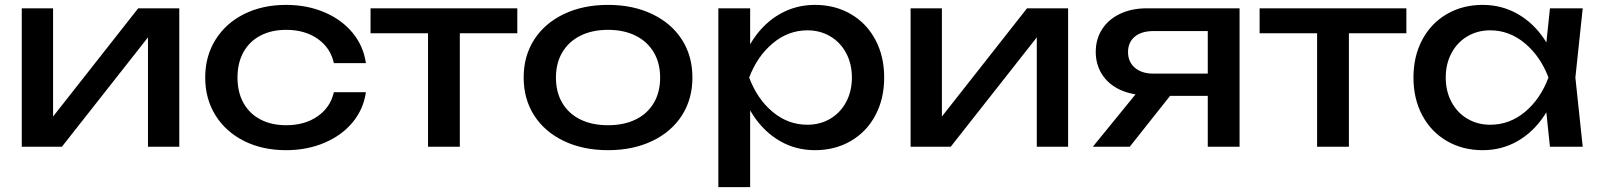

<svg xmlns="http://www.w3.org/2000/svg" viewBox="-20 -600 6547 785"><path d="M69 -566H197V-65L158 -74L545 -566H713V0H585V-508L625 -498L233 0H69Z M1150 14Q1053 14 978 -23.5Q903 -61 861 -128.5Q819 -196 819 -283Q819 -370 861 -437.5Q903 -505 978 -542.5Q1053 -580 1150 -580Q1235 -580 1306 -550Q1377 -520 1421.5 -466Q1466 -412 1476 -342H1345Q1331 -405 1278.5 -441.5Q1226 -478 1150 -478Q1090 -478 1045 -454.5Q1000 -431 975.5 -387Q951 -343 951 -283Q951 -223 975.5 -179Q1000 -135 1045 -111.5Q1090 -88 1150 -88Q1226 -88 1278.5 -124.5Q1331 -161 1345 -223H1476Q1466 -153 1421.5 -99.5Q1377 -46 1306 -16Q1235 14 1150 14Z M1860 -521V0H1730V-521ZM2095 -566V-464H1495V-566Z M2121 -283Q2121 -371 2164 -438Q2207 -505 2285.5 -542.5Q2364 -580 2466 -580Q2568 -580 2646.5 -542.5Q2725 -505 2768 -438Q2811 -371 2811 -283Q2811 -195 2768 -128Q2725 -61 2646.5 -23.5Q2568 14 2466 14Q2364 14 2285.5 -23.5Q2207 -61 2164 -128Q2121 -195 2121 -283ZM2679 -283Q2679 -342 2653 -386Q2627 -430 2579 -454Q2531 -478 2466 -478Q2401 -478 2353 -454Q2305 -430 2279 -386Q2253 -342 2253 -283Q2253 -223 2279 -179Q2305 -135 2353 -111.5Q2401 -88 2466 -88Q2531 -88 2579 -111.5Q2627 -135 2653 -179Q2679 -223 2679 -283Z M3047 -566V-369L3041 -349V-235L3047 -200V165H2917V-566ZM3312 -580Q3394 -580 3458.5 -542.5Q3523 -505 3559 -437.5Q3595 -370 3595 -283Q3595 -196 3559 -128.5Q3523 -61 3458.5 -23.5Q3394 14 3312 14Q3234 14 3169.5 -23Q3105 -60 3060.5 -127Q3016 -194 2997 -283Q3015 -372 3059.5 -439Q3104 -506 3169 -543Q3234 -580 3312 -580ZM3281 -476Q3203 -476 3139.5 -423Q3076 -370 3043 -283Q3076 -195 3139 -142.5Q3202 -90 3281 -90Q3333 -90 3374.5 -114.5Q3416 -139 3439.5 -183Q3463 -227 3463 -283Q3463 -339 3439.5 -383Q3416 -427 3374.5 -451.5Q3333 -476 3281 -476Z M3703 -566H3831V-65L3792 -74L4179 -566H4347V0H4219V-508L4259 -498L3867 0H3703Z M4956 -208H4670L4668 -211Q4607 -211 4559.5 -233Q4512 -255 4486 -295.5Q4460 -336 4460 -388Q4460 -440 4486 -480.5Q4512 -521 4559.5 -543.5Q4607 -566 4668 -566H5048V0H4918V-529L4961 -473H4696Q4647 -473 4619.5 -450Q4592 -427 4592 -387Q4592 -347 4620 -323Q4648 -299 4696 -299H4956ZM4599 0H4448L4664 -265H4809Z M5495 -521V0H5365V-521ZM5730 -566V-464H5130V-566Z M6295 -210 6321 -283 6295 -355 6317 -566H6451L6421 -283L6451 0H6317ZM6042 14Q5960 14 5895.5 -23.5Q5831 -61 5795 -128.5Q5759 -196 5759 -283Q5759 -370 5795 -437.5Q5831 -505 5895.5 -542.5Q5960 -580 6042 -580Q6120 -580 6185 -543Q6250 -506 6294.5 -439Q6339 -372 6357 -283Q6338 -194 6293.5 -127Q6249 -60 6184.5 -23Q6120 14 6042 14ZM6073 -90Q6152 -90 6215 -142.5Q6278 -195 6311 -283Q6278 -370 6214.5 -423Q6151 -476 6073 -476Q6021 -476 5979.5 -451.5Q5938 -427 5914.5 -383Q5891 -339 5891 -283Q5891 -227 5914.5 -183Q5938 -139 5979.5 -114.5Q6021 -90 6073 -90Z"/></svg>

Font: Unbounded Variable
Style: Regular
Weight: 400
Designer: Luke Prowse, Jean-Baptiste Morizot, Fátima Lázaro, Florian Runge
Foundry: NaN
Version: Version 1.600;FEAKit 1.0